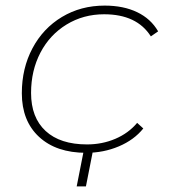

<svg xmlns="http://www.w3.org/2000/svg" viewBox="-20 -543 604 686"><path d="M58 -210Q58 -299 96 -370.5Q134 -442 201.5 -482.5Q269 -523 354 -523Q421 -523 470 -499.5Q519 -476 545 -431L519 -413Q469 -492 352 -492Q278 -492 218 -455.5Q158 -419 124.5 -355Q91 -291 91 -211Q91 -123 143 -75Q195 -27 291 -27Q345 -27 392 -47Q439 -67 470 -104L492 -84Q459 -43 404.5 -20Q350 3 288 3Q181 3 119.5 -54Q58 -111 58 -210ZM287 123H254L280 -9H313Z"/></svg>

Font: Montserrat Alternates ExLight
Style: Italic
Weight: 275
Italic angle: -11.3°
Designer: Julieta Ulanovsky
Foundry: Julieta Ulanovsky
Version: Version 7.200